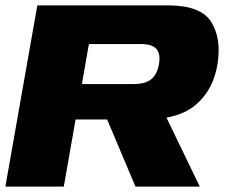

<svg xmlns="http://www.w3.org/2000/svg" viewBox="-21 -695 856 715"><path d="M-1 0 118 -675H604Q726 -675 764.8 -614.5Q803.5 -554 789.5 -460Q775 -363 710 -306.5Q668 -269.5 599 -257L723 0H483.5L378 -250H260.5L216.5 0ZM284 -382H477Q520.5 -382 542.5 -400.2Q564.5 -418.5 571 -456.5Q577.5 -493.5 562 -512.2Q546.5 -531 503 -531H310Z"/></svg>

Font: Anybody ExtraExpanded ExtraBold
Style: Italic
Weight: 800
Width: 8
Italic angle: -10°
Designer: Tyler Finck
Foundry: Etcetera Type Company
Version: Version 1.010; ttfautohint (v1.8.3) -l 8 -r 50 -G 200 -x 14 